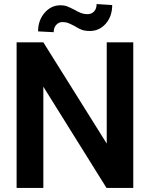

<svg xmlns="http://www.w3.org/2000/svg" viewBox="-20 -928 741 948"><path d="M423 -775Q400 -775 383.5 -781Q367 -787 349 -799Q330 -809 317.5 -814Q305 -819 288 -819Q270 -819 257.5 -805Q245 -791 245 -769L168 -773Q168 -827 200 -864.5Q232 -902 279 -902Q297 -902 311.5 -896.5Q326 -891 349 -879Q368 -868 382 -863Q396 -858 412 -858Q432 -858 444.5 -871.5Q457 -885 457 -908L534 -903Q534 -848 502.5 -811.5Q471 -775 423 -775ZM194 -500V0H62V-719H194L507 -219V-719H638V0H506Z"/></svg>

Font: Freesentation 7 Bold
Style: Regular
Weight: 700
Designer: glyphs from Roboto by Christian Robertson / Hangul glyphs from Noto Sans CJK(Source Han Sans) by Jang Soo-young and Kang
Foundry: PT&
Version: Version 2.001